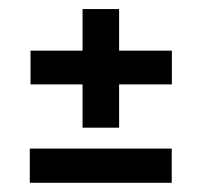

<svg xmlns="http://www.w3.org/2000/svg" viewBox="-20 -555 438 417"><path d="M159.3 -277.7V-535.3H238.7V-277.7ZM46.3 -371.7V-445H353.3V-371.7ZM44.7 -158V-232.3H353V-158Z"/></svg>

Font: Bricolage Grotesque 96pt ExtraBold SemiCondensed
Style: Regular
Weight: 800
Width: 4
Version: Version 1.001;gftools[0.9.33.dev8+g029e19f]